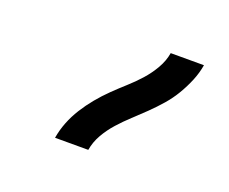

<svg xmlns="http://www.w3.org/2000/svg" viewBox="-67 -873 634 532"><g transform="rotate(20 250.0 -607.0)"><path d="M135 -442Q139 -466 148 -489Q157 -512 170.5 -533.5Q184 -555 200.5 -575Q217 -595 235.5 -613Q254 -631 273 -648Q292 -665 309 -684Q326 -703 339 -725.5Q352 -748 356 -772H454Q450 -748 440.5 -725Q431 -702 418 -680Q405 -658 388 -638.5Q371 -619 352.5 -601Q334 -583 315.5 -566Q297 -549 279.5 -529.5Q262 -510 249.5 -488Q237 -466 233 -442Z"/></g></svg>

Font: Iosevka Term Curly
Style: Bold Italic
Weight: 700
Italic angle: -9°
Designer: Belleve Invis
Foundry: Belleve Invis
Version: Version 32.3.0